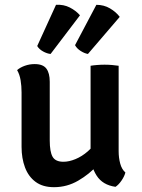

<svg xmlns="http://www.w3.org/2000/svg" viewBox="-20 -768 588 797"><path d="M472.5 -140.5Q472.5 -113 479 -89Q485.5 -65 500.5 -52Q496.5 -36 484.5 -18.5Q472.5 -1 459.5 7.5Q406 0 381 -39.2Q356 -78.5 356 -130V-495Q367.5 -497 383 -498.2Q398.5 -499.5 414 -499.5Q429.5 -499.5 444.8 -498.2Q460 -497 472.5 -495ZM69.5 -384.5Q69.5 -411.5 65.5 -435.2Q61.5 -459 51 -477Q63.5 -488 83 -495Q102.5 -502 124 -502Q158.5 -502 172.5 -483.2Q186.5 -464.5 186.5 -428.5V-184.5Q186.5 -138.5 198.2 -117.5Q210 -96.5 243.5 -96.5Q266.5 -96.5 293.2 -107.5Q320 -118.5 344.5 -139.8Q369 -161 384.5 -191V-82.5Q351 -45 304.5 -18Q258 9 204 9Q157.5 9 127.8 -13Q98 -35 83.8 -73Q69.5 -111 69.5 -158.5ZM380 -748Q411.5 -748 436.5 -733.2Q461.5 -718.5 477 -698L345 -544Q330.5 -546.5 314.8 -556.5Q299 -566.5 291.5 -580.5ZM212.5 -748Q244 -750 269.5 -737Q295 -724 312 -704.5L190 -544Q175 -545.5 158.8 -554.5Q142.5 -563.5 134.5 -577Z"/></svg>

Font: Signika Medium
Style: Regular
Weight: 500
Designer: Anna Giedry
Foundry: Anna Giedry
Version: Version 2.000